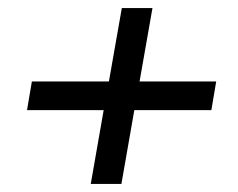

<svg xmlns="http://www.w3.org/2000/svg" viewBox="-20 -528 590 476"><path d="M205 -72 237 -255H47L59 -326H250L282 -508H358L326 -326H516L504 -255H313L281 -72Z"/></svg>

Font: DM Sans Italic
Style: Regular
Weight: 400
Italic angle: -10°
Designer: Colophon Foundry, Jonny Pinhorn
Foundry: Colophon Foundry
Version: Version 4.004; ttfautohint (v1.8.4.7-5d5b)